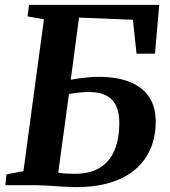

<svg xmlns="http://www.w3.org/2000/svg" viewBox="-20 -763 701 791"><path d="M292 8Q280.5 8 259.2 7Q238 6 213.5 4.2Q189 2.5 166 1.2Q143 0 128 0H2L6.5 -44.5L76.5 -58L161 -683.5L93.5 -695.5L99.5 -743H636L618.5 -542H542.5L527.5 -681.5L305.5 -690.5L271.5 -434.5Q283 -437 302.5 -439.8Q322 -442.5 344.5 -444.5Q367 -446.5 386.5 -446.5Q461 -446.5 513.5 -425.8Q566 -405 593.8 -364.2Q621.5 -323.5 621.5 -262.5Q621.5 -200 600 -150Q578.5 -100 536.8 -64.5Q495 -29 433.5 -10.5Q372 8 292 8ZM288.5 -47Q351 -47 391.5 -72Q432 -97 451.8 -144.2Q471.5 -191.5 471.5 -257Q471.5 -297.5 458.8 -326Q446 -354.5 417.5 -369.5Q389 -384.5 341 -384Q322.5 -383.5 299.8 -381Q277 -378.5 264 -375.5L220 -52Q234 -49 251.8 -48Q269.5 -47 288.5 -47Z"/></svg>

Font: Merriweather 28pt
Style: Bold Italic
Weight: 700
Italic angle: -7.8°
Version: Version 2.101